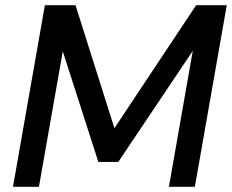

<svg xmlns="http://www.w3.org/2000/svg" viewBox="-20 -720 894 740"><path d="M30 0 153 -700H271L421 -226L736 -700H854L731 0H631L723 -524L436 -96H359L222 -522L130 0Z"/></svg>

Font: DM Sans 12pt Medium
Style: Italic
Weight: 500
Italic angle: -10°
Version: Version 4.004;gftools[0.9.30]